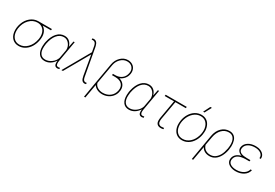

<svg xmlns="http://www.w3.org/2000/svg" viewBox="61 -1916 4723 3295"><g transform="rotate(30 2422.5 -269.0)"><path d="M571.3 -501.5 407.7 -501Q447.8 -475.6 470.7 -433.8Q493.7 -392.1 496.1 -340.8Q499 -279.3 479.5 -212.9Q460 -146.5 422.9 -96.9Q385.7 -47.4 334.2 -18.8Q282.7 9.8 221.7 9.8Q147.5 9.8 98.9 -35.6Q50.3 -81.1 39.1 -158.7Q26.9 -242.7 58.1 -331.1Q89.4 -419.4 155 -472.7Q220.7 -525.9 300.8 -528.3H575.2ZM62 -197.8Q63.5 -116.7 106 -66.7Q148.4 -16.6 221.2 -16.6Q309.1 -16.6 376.2 -84.7Q443.4 -152.8 463.9 -261.2L466.3 -274.4Q473.1 -315.4 467.3 -356.4Q457.5 -422.9 415.3 -462.2Q373 -501.5 309.1 -501.5Q218.3 -501.5 149.4 -430.2Q80.6 -358.9 64.5 -245.1Q61 -222.2 62 -197.8Z M1026.4 -528.3 954.6 -116.2 951.7 -92.8 951.2 -85.4Q947.3 -16.1 993.7 -16.1Q1002 -16.1 1026.9 -20.5L1028.8 3.9Q1005.9 10.3 994.1 10.3Q927.7 10.3 927.2 -65.4Q926.8 -85.9 929.7 -106Q850.1 10.3 735.4 10.3Q659.2 10.3 618.9 -43.9Q578.6 -98.1 581.1 -195.3Q581.5 -225.6 585.9 -254.4L592.3 -286.6Q618.2 -404.3 679.4 -471.2Q740.7 -538.1 826.2 -538.1Q883.8 -538.1 923.3 -503.9Q962.9 -469.7 978.5 -408.7L980 -417.5L1002.9 -528.3ZM613.3 -254.4 607.9 -203.1Q601.6 -114.7 634.8 -65.4Q668 -16.1 734.4 -16.1Q799.8 -16.1 858.6 -60.1Q917.5 -104 937 -167.5L967.8 -338.9Q970.7 -406.7 929.2 -459.2Q887.7 -511.7 826.2 -511.7Q747.1 -511.7 692.1 -445.6Q637.2 -379.4 615.2 -264.2Z M1281.2 -741.2Q1349.1 -742.7 1370.1 -655.8L1377 -625.5L1474.1 -89.8Q1486.8 -23.9 1529.3 -23.9Q1533.2 -23.4 1554.2 -26.9L1554.7 -2Q1537.6 2.9 1528.3 2.9Q1494.6 2.9 1474.4 -20.5Q1454.1 -43.9 1443.8 -103L1376.5 -488.8L1097.7 0H1068.4L1368.7 -527.3L1346.7 -645Q1332.5 -714.8 1280.8 -714.8L1256.3 -711.9L1255.4 -736.3Q1272.5 -741.2 1281.2 -741.2Z M1973.6 -720.7Q2024.4 -720.7 2063.7 -697Q2103 -673.3 2120.6 -630.9Q2138.2 -588.4 2129.9 -538.1Q2120.6 -481.4 2086.2 -439.9Q2051.8 -398.4 2000 -375.5Q2048.8 -362.8 2080.1 -330.6Q2111.3 -298.3 2119.6 -252.4Q2126.5 -208.5 2112.8 -159.2Q2099.1 -109.9 2064.5 -70.8Q2029.8 -31.7 1981 -10.7Q1932.1 10.3 1876 10.3Q1821.8 10.3 1776.6 -11.2Q1731.4 -32.7 1707 -72.3L1658.7 201.7H1632.3L1690.4 -138.7L1692.4 -155.3L1693.4 -155.8L1754.9 -508.3Q1771 -600.1 1833 -660.4Q1895 -720.7 1973.6 -720.7ZM2104 -540.5Q2115.7 -607.4 2078.6 -650.9Q2041.5 -694.3 1973.6 -694.3Q1906.2 -694.3 1852.1 -643.1Q1797.9 -591.8 1782.2 -514.2L1712.9 -119.1Q1726.1 -70.8 1771.2 -43.5Q1816.4 -16.1 1875.5 -16.1Q1959.5 -16.1 2018.1 -61.8Q2076.7 -107.4 2091.8 -186Q2106.4 -264.6 2062 -311.8Q2017.6 -358.9 1925.3 -358.9H1862.8L1866.2 -386.2H1908.7Q1988.3 -386.2 2039.6 -426.8Q2090.8 -467.3 2104 -540.5Z M2697.8 -528.3 2626 -116.2 2623 -92.8 2622.6 -85.4Q2618.7 -16.1 2665 -16.1Q2673.3 -16.1 2698.2 -20.5L2700.2 3.9Q2677.2 10.3 2665.5 10.3Q2599.1 10.3 2598.6 -65.4Q2598.1 -85.9 2601.1 -106Q2521.5 10.3 2406.7 10.3Q2330.6 10.3 2290.3 -43.9Q2250 -98.1 2252.4 -195.3Q2252.9 -225.6 2257.3 -254.4L2263.7 -286.6Q2289.6 -404.3 2350.8 -471.2Q2412.1 -538.1 2497.6 -538.1Q2555.2 -538.1 2594.7 -503.9Q2634.3 -469.7 2649.9 -408.7L2651.4 -417.5L2674.3 -528.3ZM2284.7 -254.4 2279.3 -203.1Q2272.9 -114.7 2306.2 -65.4Q2339.4 -16.1 2405.8 -16.1Q2471.2 -16.1 2530 -60.1Q2588.9 -104 2608.4 -167.5L2639.2 -338.9Q2642.1 -406.7 2600.6 -459.2Q2559.1 -511.7 2497.6 -511.7Q2418.5 -511.7 2363.5 -445.6Q2308.6 -379.4 2286.6 -264.2Z M3243.2 -501.5H3036.6L2971.2 -127L2969.2 -93.8Q2968.3 -58.6 2986.1 -37.6Q3003.9 -16.6 3037.6 -16.1Q3050.8 -16.1 3090.3 -20.5L3091.3 3.9Q3066.4 10.3 3038.6 10.3Q2993.2 9.8 2968.8 -13.9Q2944.3 -37.6 2942.9 -81.1Q2941.9 -107.4 2946.3 -136.2L3009.8 -501.5H2825.2L2829.1 -528.3H3247.1Z M3273.9 -274.4Q3286.1 -348.1 3323.2 -408.7Q3360.4 -469.2 3416 -503.7Q3471.7 -538.1 3537.6 -538.1Q3591.3 -538.1 3632.8 -514.2Q3674.3 -490.2 3698.7 -443.1Q3723.1 -396 3726.6 -338.9Q3728 -305.7 3720.7 -253.9Q3708.5 -180.2 3671.1 -119.1Q3633.8 -58.1 3578.4 -24.2Q3522.9 9.8 3457.5 9.8Q3403.3 9.8 3362.1 -14.4Q3320.8 -38.6 3296.1 -85.2Q3271.5 -131.8 3268.6 -189.9Q3266.6 -222.7 3273.9 -274.4ZM3296.9 -169.9Q3306.6 -99.1 3349.1 -57.9Q3391.6 -16.6 3457 -16.6Q3533.7 -16.6 3595.5 -70.3Q3657.2 -124 3684.6 -215.3Q3707 -291 3697.8 -358.4Q3687 -429.2 3644.8 -470.5Q3602.5 -511.7 3538.1 -511.7Q3461.4 -511.7 3399.4 -457.3Q3337.4 -402.8 3310.1 -313Q3287.6 -238.3 3296.9 -169.9ZM3597.7 -730H3628.9L3558.1 -597.7H3531.2Z M4093.8 -538.1Q4145 -538.1 4180.9 -512Q4216.8 -485.8 4233.4 -436Q4250 -386.2 4248 -324.7Q4246.6 -296.4 4240.7 -254.4Q4227.1 -176.8 4193.1 -115.2Q4159.2 -53.7 4111.3 -22Q4063.5 9.8 4004.4 9.8Q3945.8 9.8 3904.8 -13.9Q3863.8 -37.6 3845.7 -79.6L3795.4 203.1H3769L3856.4 -305.2Q3874.5 -410.6 3939.2 -474.4Q4003.9 -538.1 4093.8 -538.1ZM3852.1 -127.4Q3863.8 -76.7 3903.8 -46.6Q3943.8 -16.6 4004.4 -16.6Q4058.6 -16.6 4100.3 -46.1Q4142.1 -75.7 4170.7 -127.4Q4199.2 -179.2 4215.3 -264.6L4221.2 -316.9Q4227.5 -406.7 4194.6 -459.2Q4161.6 -511.7 4094.2 -511.7Q4014.2 -511.7 3957 -452.4Q3899.9 -393.1 3882.3 -294.9Z M4339.8 -141.6Q4347.2 -189 4382.6 -222.4Q4418 -255.9 4480 -271Q4432.1 -288.6 4409.2 -320.3Q4386.2 -352.1 4392.1 -391.6Q4401.9 -458 4462.4 -498Q4522.9 -538.1 4612.3 -538.1Q4665.5 -538.1 4709.2 -519.5Q4752.9 -501 4775.4 -467.8Q4797.9 -434.6 4793 -390.1H4766.6Q4773.9 -445.3 4729.5 -478.5Q4685.1 -511.7 4612.3 -511.7Q4539.1 -511.7 4488.8 -483.9Q4438.5 -456.1 4423.8 -408.7Q4414.1 -376.5 4419.9 -353Q4438 -283.2 4579.6 -283.2H4649.9L4646 -256.3H4564.5Q4392.6 -252 4367.7 -147Q4361.3 -119.1 4366.2 -98.1Q4375.5 -59.1 4418.2 -38.1Q4460.9 -17.1 4522 -17.1Q4601.1 -17.1 4658.9 -52.5Q4716.8 -87.9 4731.9 -147L4758.8 -146.5Q4744.1 -75.2 4678.2 -32.7Q4612.3 9.8 4522 9.8Q4464.8 9.8 4418.7 -10.3Q4372.6 -30.3 4352.8 -64Q4333 -97.7 4339.8 -141.6Z"/></g></svg>

Font: Roboto Thin
Style: Italic
Weight: 250
Italic angle: -12°
Designer: Google
Version: Version 2.134; 2016